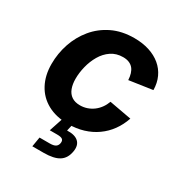

<svg xmlns="http://www.w3.org/2000/svg" viewBox="-177 -673 937 1000"><g transform="rotate(30 292.0 -173.0)"><path d="M265.6 10.7Q193.4 10.7 141.6 -17.6Q89.8 -45.9 62.3 -97.4Q34.7 -148.9 34.7 -217.8Q34.7 -280.8 54.7 -340.1Q74.7 -399.4 113.8 -446.8Q152.8 -494.1 210.2 -522Q267.6 -549.8 342.3 -549.8Q391.6 -549.8 431.9 -536.9Q472.2 -523.9 501.2 -499.8Q530.3 -475.6 546.1 -441.4Q562 -407.2 562.5 -364.7L422.9 -344.2Q421.9 -365.2 416.7 -381.8Q411.6 -398.4 401.9 -410.2Q392.1 -421.9 377 -428.2Q361.8 -434.6 340.8 -434.6Q300.3 -434.6 270 -414.1Q239.7 -393.6 220.2 -360.1Q200.7 -326.7 191.2 -288.1Q181.6 -249.5 181.6 -213.4Q181.6 -180.7 190.9 -156Q200.2 -131.3 220 -117.9Q239.7 -104.5 270.5 -104.5Q292 -104.5 312 -111.3Q332 -118.2 348.9 -130.6Q365.7 -143.1 378.7 -160.9Q391.6 -178.7 399.4 -200.2L532.7 -175.8Q518.1 -132.8 493.2 -98.4Q468.3 -64 433.8 -39.6Q399.4 -15.1 356.9 -2.2Q314.5 10.7 265.6 10.7ZM162.6 204.1 172.4 146H233.9Q256.8 146 268.1 138.9Q279.3 131.8 282.2 116.2Q284.7 100.1 276.1 93.3Q267.6 86.4 244.1 86.4H199.7L235.4 -21.5H291.5L288.1 0L278.3 42.5Q324.7 40.5 346.4 60.5Q368.2 80.6 361.8 119.1Q354.5 164.1 323.2 184.1Q292 204.1 231 204.1Z"/></g></svg>

Font: Inter 16pt
Style: Bold Italic
Weight: 700
Italic angle: -9.3988°
Version: Version 4.001;git-66647c0bb